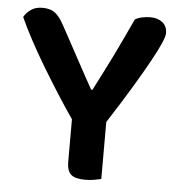

<svg xmlns="http://www.w3.org/2000/svg" viewBox="-48 -656 657 708"><g transform="rotate(5 281.0 -302.0)"><path d="M543 -557Q543 -546 532 -520.5Q521 -495 498 -453Q475 -411 439 -351Q403 -291 352 -212V-1Q344 1 327.5 4Q311 7 293 7Q255 7 240 -7Q225 -21 225 -53V-211Q198 -250 168 -297Q138 -344 109 -392Q80 -440 55 -486.5Q30 -533 13 -571Q21 -586 38 -598.5Q55 -611 81 -611Q110 -611 127.5 -598Q145 -585 162 -553Q170 -539 187.5 -506.5Q205 -474 224.5 -438Q244 -402 261.5 -370Q279 -338 286 -326H291Q310 -363 327 -396.5Q344 -430 360 -462.5Q376 -495 391.5 -528.5Q407 -562 424 -598Q436 -605 451.5 -608Q467 -611 481 -611Q508 -611 525.5 -597Q543 -583 543 -557Z"/></g></svg>

Font: Baloo 2 SemiBold
Style: Regular
Weight: 600
Designer: Sarang Kulkarni and Ek Type
Foundry: Ek Type
Version: Version 1.640;hotconv 1.0.111;makeotfexe 2.5.65597; ttfautoh